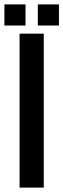

<svg xmlns="http://www.w3.org/2000/svg" viewBox="-49 -853 288 873"><path d="M40 0H150V-700H40ZM-29 -833V-737H67V-833ZM123 -833V-737H219V-833Z"/></svg>

Font: Bebas Neue
Style: Bold
Weight: 700
Designer: Ryoichi Tsunekawa
Foundry: Ryoichi Tsunekawa
Version: Version 1.300